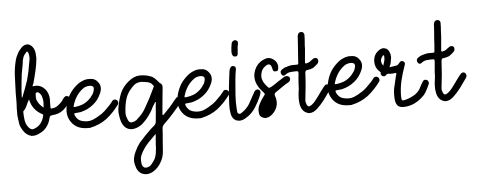

<svg xmlns="http://www.w3.org/2000/svg" viewBox="-39 -391 1585 635"><g transform="rotate(-5 753.5 -74.0)"><path d="M127 -124Q127.9 -116.2 127 -108.4Q127 -99.6 127 -91.8Q127 -87.9 127.9 -86.9Q129.9 -85.9 132.8 -86.9Q144.5 -87.9 152.3 -94.7Q160.2 -100.6 167 -108.4Q168.9 -111.3 169.9 -113.3Q171.9 -116.2 173.8 -118.2Q176.8 -122.1 180.7 -123Q183.6 -124 188.5 -122.1Q192.4 -119.1 193.4 -115.2Q193.4 -114.3 193.4 -112.3Q193.4 -110.4 192.4 -107.4Q192.4 -107.4 192.4 -106.4Q192.4 -106.4 191.4 -106.4Q181.6 -88.9 167 -77.1Q152.3 -65.4 130.9 -64.5Q126 -63.5 124 -62.5Q122.1 -60.5 121.1 -56.6Q117.2 -39.1 107.4 -26.4Q97.7 -13.7 81.1 -6.8Q71.3 -2 62.5 -2Q59.6 -2 56.6 -2Q44.9 -4.9 35.2 -14.6Q28.3 -22.5 24.4 -31.2Q19.5 -40 18.6 -49.8Q16.6 -61.5 15.6 -73.2Q15.6 -80.1 15.6 -87.9Q15.6 -91.8 15.6 -96.7Q16.6 -109.4 16.6 -122.1Q16.6 -134.8 16.6 -147.5Q17.6 -174.8 18.6 -202.1Q19.5 -229.5 26.4 -255.9Q29.3 -267.6 35.2 -277.3Q40 -287.1 48.8 -295.9Q57.6 -304.7 67.4 -304.7Q69.3 -304.7 70.3 -304.7Q81.1 -302.7 88.9 -290Q92.8 -282.2 93.8 -273.4Q94.7 -265.6 94.7 -256.8Q92.8 -235.4 87.9 -214.8Q83 -193.4 77.1 -172.9Q76.2 -170.9 75.2 -169.9Q75.2 -168 74.2 -165Q94.7 -168.9 109.4 -157.2Q124 -145.5 127 -124ZM37.1 -85.9Q36.1 -85 36.1 -85Q36.1 -84 36.1 -83Q36.1 -69.3 38.1 -55.7Q40 -42 48.8 -31.2Q52.7 -26.4 57.6 -24.4Q62.5 -22.5 68.4 -25.4Q82 -30.3 89.8 -41Q97.7 -51.8 100.6 -65.4Q100.6 -67.4 100.6 -68.4Q99.6 -69.3 98.6 -70.3Q82 -79.1 72.3 -91.8Q62.5 -104.5 58.6 -123Q52.7 -113.3 48.8 -103.5Q44.9 -93.8 37.1 -85.9ZM38.1 -133.8Q48.8 -160.2 57.6 -186.5Q65.4 -213.9 69.3 -241.2Q71.3 -250 72.3 -258.8Q72.3 -267.6 70.3 -275.4Q68.4 -280.3 66.4 -281.2Q64.5 -282.2 61.5 -277.3Q57.6 -273.4 54.7 -268.6Q51.8 -263.7 50.8 -257.8Q48.8 -252.9 48.8 -247.1Q47.9 -241.2 46.9 -235.4Q41 -209 39.1 -183.6Q36.1 -157.2 35.2 -130.9Q37.1 -130.9 37.1 -131.8Q37.1 -132.8 38.1 -133.8ZM103.5 -124Q102.5 -128.9 100.6 -132.8Q98.6 -136.7 94.7 -140.6Q92.8 -141.6 90.8 -143.6Q87.9 -144.5 85.9 -143.6Q83 -142.6 82 -140.6Q82 -137.7 82 -135.7Q80.1 -121.1 86.9 -111.3Q92.8 -100.6 104.5 -91.8Q104.5 -100.6 105.5 -108.4Q105.5 -116.2 103.5 -124Z M182.6 -97.7Q187.5 -115.2 196.3 -129.9Q206.1 -144.5 219.7 -156.2Q227.5 -163.1 236.3 -167Q246.1 -171.9 255.9 -172.9Q259.8 -172.9 262.7 -172.9Q281.2 -173.8 291 -160.2Q303.7 -145.5 294.9 -124Q285.2 -100.6 267.6 -86.9Q250 -72.3 225.6 -66.4Q220.7 -65.4 216.8 -65.4Q211.9 -64.5 208 -64.5Q205.1 -64.5 204.1 -63.5Q203.1 -61.5 204.1 -58.6Q207 -50.8 211.9 -45.9Q216.8 -40 225.6 -37.1Q245.1 -31.2 261.7 -37.1Q278.3 -43.9 293.9 -54.7Q304.7 -62.5 313.5 -72.3Q323.2 -81.1 331.1 -91.8Q334 -96.7 338.9 -97.7Q343.8 -98.6 346.7 -95.7Q351.6 -92.8 351.6 -87.9Q351.6 -87.9 351.6 -86.9Q352.5 -84 349.6 -80.1Q331.1 -54.7 307.6 -36.1Q284.2 -18.6 252 -11.7Q251 -11.7 250 -11.7Q249 -11.7 248 -11.7Q248 -11.7 247.1 -11.7Q246.1 -11.7 246.1 -11.7Q245.1 -11.7 243.2 -11.7Q208 -11.7 190.4 -36.1Q178.7 -51.8 178.7 -72.3Q178.7 -84 182.6 -97.7ZM240.2 -143.6Q226.6 -133.8 217.8 -120.1Q209 -106.4 204.1 -89.8Q202.1 -85 205.1 -85Q208 -85 210 -85Q222.7 -86.9 233.4 -90.8Q245.1 -95.7 254.9 -104.5Q261.7 -110.4 266.6 -118.2Q272.5 -125 274.4 -134.8Q276.4 -142.6 273.4 -146.5Q269.5 -150.4 260.7 -150.4Q255.9 -150.4 250 -148.4Q245.1 -147.5 240.2 -143.6Z M455.1 -45.9Q448.2 -35.2 440.4 -25.4Q432.6 -16.6 422.9 -7.8Q418.9 -5.9 415 -2.9Q412.1 -1 407.2 1Q389.6 7.8 376 2Q362.3 -3.9 355.5 -22.5Q351.6 -34.2 350.6 -45.9Q349.6 -49.8 349.6 -53.7Q349.6 -61.5 350.6 -69.3Q354.5 -93.8 363.3 -116.2Q372.1 -137.7 392.6 -154.3Q410.2 -168.9 428.7 -169.9Q431.6 -169.9 433.6 -169.9Q450.2 -169.9 467.8 -163.1Q472.7 -161.1 477.5 -157.2Q481.4 -153.3 485.4 -149.4Q488.3 -145.5 491.2 -142.6Q494.1 -138.7 498 -136.7Q501 -133.8 502 -129.9Q502 -126 502 -122.1Q500 -101.6 498 -81.1Q496.1 -59.6 494.1 -39.1Q494.1 -38.1 494.1 -36.1Q494.1 -34.2 494.1 -33.2Q496.1 -32.2 497.1 -33.2Q498 -35.2 500 -36.1Q509.8 -45.9 519.5 -56.6Q529.3 -67.4 538.1 -79.1Q540 -81.1 542 -83Q543 -85.9 545.9 -86.9Q549.8 -88.9 552.7 -87.9Q556.6 -87.9 559.6 -84Q561.5 -81.1 561.5 -79.1Q561.5 -78.1 561.5 -78.1Q560.5 -74.2 558.6 -71.3Q543.9 -52.7 528.3 -35.2Q513.7 -18.6 496.1 -2Q493.2 1 492.2 3.9Q490.2 6.8 490.2 11.7Q489.3 31.2 487.3 50.8Q486.3 70.3 484.4 89.8Q482.4 108.4 472.7 124Q463.9 139.6 447.3 150.4Q435.5 157.2 424.8 157.2Q418 157.2 410.2 154.3Q393.6 146.5 388.7 123Q385.7 111.3 387.7 100.6Q389.6 89.8 394.5 80.1Q401.4 64.5 411.1 51.8Q421.9 40 432.6 28.3Q440.4 20.5 448.2 12.7Q456.1 5.9 464.8 -2Q466.8 -3.9 467.8 -6.8Q469.7 -8.8 469.7 -12.7Q470.7 -28.3 472.7 -44.9Q473.6 -61.5 475.6 -77.1Q474.6 -78.1 474.6 -78.1Q473.6 -78.1 473.6 -78.1Q468.8 -70.3 463.9 -62.5Q460 -53.7 455.1 -45.9ZM396.5 -127Q383.8 -112.3 378.9 -93.8Q374 -76.2 373 -57.6Q372.1 -49.8 373 -43Q374 -37.1 377 -30.3Q379.9 -21.5 384.8 -18.6Q389.6 -16.6 398.4 -19.5Q402.3 -21.5 406.2 -23.4Q409.2 -26.4 412.1 -29.3Q418.9 -35.2 424.8 -42Q430.7 -48.8 435.5 -56.6Q445.3 -74.2 455.1 -91.8Q463.9 -110.4 472.7 -127.9Q473.6 -129.9 473.6 -130.9Q472.7 -131.8 471.7 -133.8Q464.8 -143.6 454.1 -145.5Q444.3 -147.5 433.6 -148.4Q421.9 -148.4 412.1 -142.6Q403.3 -135.7 396.5 -127ZM418 83Q412.1 92.8 410.2 102.5Q409.2 112.3 411.1 123Q413.1 130.9 418 133.8Q421.9 136.7 429.7 134.8Q433.6 133.8 437.5 131.8Q440.4 128.9 443.4 126Q450.2 118.2 455.1 109.4Q459 101.6 460.9 90.8Q461.9 82 462.9 72.3Q462.9 62.5 463.9 53.7Q464.8 47.9 464.8 41Q465.8 35.2 465.8 27.3Q452.1 41 439.5 53.7Q426.8 67.4 418 83Z M550.8 -97.7Q555.7 -115.2 564.5 -129.9Q574.2 -144.5 587.9 -156.2Q595.7 -163.1 604.5 -167Q614.3 -171.9 624 -172.9Q627.9 -172.9 630.9 -172.9Q649.4 -173.8 659.2 -160.2Q671.9 -145.5 663.1 -124Q653.3 -100.6 635.7 -86.9Q618.2 -72.3 593.8 -66.4Q588.9 -65.4 585 -65.4Q580.1 -64.5 576.2 -64.5Q573.2 -64.5 572.3 -63.5Q571.3 -61.5 572.3 -58.6Q575.2 -50.8 580.1 -45.9Q585 -40 593.8 -37.1Q613.3 -31.2 629.9 -37.1Q646.5 -43.9 662.1 -54.7Q672.9 -62.5 681.6 -72.3Q691.4 -81.1 699.2 -91.8Q702.1 -96.7 707 -97.7Q711.9 -98.6 714.8 -95.7Q719.7 -92.8 719.7 -87.9Q719.7 -87.9 719.7 -86.9Q720.7 -84 717.8 -80.1Q699.2 -54.7 675.8 -36.1Q652.3 -18.6 620.1 -11.7Q619.1 -11.7 618.2 -11.7Q617.2 -11.7 616.2 -11.7Q616.2 -11.7 615.2 -11.7Q614.3 -11.7 614.3 -11.7Q613.3 -11.7 611.3 -11.7Q576.2 -11.7 558.6 -36.1Q546.9 -51.8 546.9 -72.3Q546.9 -84 550.8 -97.7ZM608.4 -143.6Q594.7 -133.8 585.9 -120.1Q577.1 -106.4 572.3 -89.8Q570.3 -85 573.2 -85Q576.2 -85 578.1 -85Q590.8 -86.9 601.6 -90.8Q613.3 -95.7 623 -104.5Q629.9 -110.4 634.8 -118.2Q640.6 -125 642.6 -134.8Q644.5 -142.6 641.6 -146.5Q637.7 -150.4 628.9 -150.4Q624 -150.4 618.2 -148.4Q613.3 -147.5 608.4 -143.6Z M727.5 -160.2Q728.5 -162.1 728.5 -164.1Q729.5 -166 730.5 -168Q732.4 -171.9 735.4 -173.8Q738.3 -174.8 742.2 -173.8Q746.1 -172.9 748 -169.9Q749 -167 749 -163.1Q748 -154.3 746.1 -145.5Q745.1 -136.7 744.1 -127Q742.2 -103.5 740.2 -79.1Q738.3 -54.7 740.2 -30.3Q740.2 -26.4 741.2 -21.5Q741.2 -17.6 745.1 -15.6Q750 -13.7 753.9 -16.6Q756.8 -18.6 760.7 -21.5Q767.6 -26.4 772.5 -32.2Q778.3 -38.1 782.2 -44.9Q788.1 -54.7 793 -64.5Q798.8 -74.2 803.7 -84Q806.6 -87.9 809.6 -88.9Q812.5 -90.8 816.4 -89.8Q820.3 -87.9 822.3 -85Q823.2 -83 823.2 -80.1Q823.2 -79.1 823.2 -78.1Q822.3 -75.2 821.3 -72.3Q820.3 -69.3 819.3 -66.4Q811.5 -48.8 801.8 -33.2Q792 -16.6 776.4 -4.9Q772.5 -2 768.6 0Q764.6 2.9 759.8 4.9Q752.9 7.8 747.1 7.8Q740.2 7.8 733.4 4.9Q721.7 -2 718.8 -17.6Q717.8 -25.4 716.8 -33.2Q716.8 -41 716.8 -48.8Q717.8 -77.1 720.7 -104.5Q723.6 -132.8 727.5 -160.2ZM742.2 -248Q743.2 -253.9 748 -256.8Q751 -258.8 753.9 -258.8Q755.9 -258.8 756.8 -257.8Q761.7 -256.8 762.7 -252.9Q763.7 -249 762.7 -243.2Q760.7 -237.3 760.7 -231.4Q759.8 -225.6 759.8 -219.7Q759.8 -211.9 757.8 -208Q754.9 -204.1 750 -205.1Q744.1 -205.1 742.2 -209Q739.3 -212.9 739.3 -219.7Q739.3 -220.7 739.3 -220.7Q739.3 -221.7 739.3 -222.7Q739.3 -222.7 739.3 -222.7Q739.3 -222.7 739.3 -222.7Q740.2 -228.5 740.2 -235.4Q741.2 -241.2 742.2 -248Z M834 -67.4Q836.9 -70.3 836.9 -73.2Q835.9 -76.2 833 -79.1Q827.1 -85 821.3 -92.8Q816.4 -99.6 812.5 -108.4Q807.6 -120.1 807.6 -131.8Q807.6 -143.6 812.5 -155.3Q822.3 -178.7 845.7 -187.5Q851.6 -190.4 857.4 -190.4Q867.2 -190.4 876 -183.6Q890.6 -172.9 888.7 -155.3Q888.7 -150.4 886.7 -147.5Q884.8 -144.5 879.9 -144.5Q875 -143.6 872.1 -146.5Q870.1 -149.4 869.1 -153.3Q869.1 -155.3 869.1 -156.2Q868.2 -157.2 868.2 -158.2Q866.2 -166 862.3 -168Q857.4 -170.9 850.6 -167Q834 -157.2 831.1 -138.7Q828.1 -121.1 840.8 -104.5Q849.6 -92.8 853.5 -91.8Q856.4 -91.8 869.1 -99.6Q877 -105.5 884.8 -110.4Q892.6 -115.2 900.4 -120.1Q902.3 -122.1 904.3 -123Q905.3 -124 907.2 -124Q913.1 -127 917 -125Q921.9 -124 923.8 -120.1Q924.8 -117.2 924.8 -115.2Q924.8 -113.3 923.8 -111.3Q922.9 -107.4 918 -104.5Q907.2 -98.6 897.5 -91.8Q887.7 -85 877.9 -78.1Q872.1 -75.2 870.1 -71.3Q868.2 -67.4 871.1 -60.5Q877 -43 871.1 -26.4Q865.2 -9.8 849.6 1Q843.8 4.9 836.9 5.9Q835 6.8 833 6.8Q828.1 5.9 823.2 3.9Q816.4 1 813.5 -4.9Q811.5 -11.7 811.5 -21.5Q812.5 -33.2 819.3 -44.9Q825.2 -56.6 834 -67.4ZM834 -17.6Q835 -27.3 839.8 -35.2Q843.8 -43 848.6 -50.8Q853.5 -42 848.6 -31.2Q843.8 -19.5 834 -17.6Z M978.5 -166Q978.5 -163.1 979.5 -162.1Q981.4 -161.1 984.4 -162.1Q989.3 -163.1 994.1 -166Q998 -168.9 1002 -171.9Q1007.8 -176.8 1011.7 -176.8Q1016.6 -177.7 1020.5 -173.8Q1023.4 -170.9 1022.5 -165Q1022.5 -160.2 1017.6 -156.2Q1010.7 -149.4 1002.9 -144.5Q994.1 -140.6 984.4 -139.6Q979.5 -139.6 978.5 -136.7Q976.6 -134.8 976.6 -129.9Q975.6 -107.4 973.6 -85.9Q971.7 -63.5 968.8 -41Q968.8 -38.1 968.8 -35.2Q969.7 -32.2 970.7 -29.3Q972.7 -21.5 977.5 -19.5Q981.4 -18.6 988.3 -23.4Q996.1 -29.3 1002 -37.1Q1007.8 -44.9 1013.7 -52.7Q1018.6 -59.6 1023.4 -66.4Q1028.3 -73.2 1033.2 -79.1Q1037.1 -85 1041 -85.9Q1045.9 -87.9 1049.8 -85Q1053.7 -82 1054.7 -77.1Q1054.7 -76.2 1054.7 -75.2Q1054.7 -71.3 1051.8 -67.4Q1041 -51.8 1030.3 -37.1Q1018.6 -21.5 1004.9 -8.8Q992.2 2.9 979.5 2.9Q974.6 2.9 970.7 1Q954.1 -4.9 949.2 -27.3Q947.3 -37.1 947.3 -45.9Q947.3 -54.7 948.2 -63.5Q951.2 -80.1 951.2 -97.7Q952.1 -114.3 954.1 -131.8Q954.1 -135.7 953.1 -137.7Q951.2 -138.7 947.3 -138.7Q937.5 -138.7 927.7 -137.7Q918 -136.7 910.2 -129.9Q906.2 -127 903.3 -127.9Q899.4 -128.9 897.5 -132.8Q895.5 -135.7 895.5 -139.6Q895.5 -140.6 895.5 -141.6Q896.5 -145.5 900.4 -148.4Q908.2 -154.3 917 -156.2Q924.8 -159.2 934.6 -160.2Q938.5 -160.2 942.4 -160.2Q946.3 -160.2 949.2 -160.2Q953.1 -160.2 955.1 -161.1Q956.1 -162.1 956.1 -166Q958 -186.5 959 -208Q960.9 -228.5 961.9 -249Q961.9 -250 961.9 -251Q961.9 -252 961.9 -252.9Q962.9 -259.8 965.8 -263.7Q968.8 -266.6 973.6 -266.6Q974.6 -266.6 974.6 -266.6Q979.5 -266.6 982.4 -262.7Q985.4 -258.8 984.4 -252Q984.4 -241.2 983.4 -231.4Q982.4 -220.7 982.4 -210Q981.4 -199.2 980.5 -188.5Q979.5 -177.7 978.5 -166Z M1049.8 -97.7Q1054.7 -115.2 1063.5 -129.9Q1073.2 -144.5 1086.9 -156.2Q1094.7 -163.1 1103.5 -167Q1113.3 -171.9 1123 -172.9Q1127 -172.9 1129.9 -172.9Q1148.4 -173.8 1158.2 -160.2Q1170.9 -145.5 1162.1 -124Q1152.3 -100.6 1134.8 -86.9Q1117.2 -72.3 1092.8 -66.4Q1087.9 -65.4 1084 -65.4Q1079.1 -64.5 1075.2 -64.5Q1072.3 -64.5 1071.3 -63.5Q1070.3 -61.5 1071.3 -58.6Q1074.2 -50.8 1079.1 -45.9Q1084 -40 1092.8 -37.1Q1112.3 -31.2 1128.9 -37.1Q1145.5 -43.9 1161.1 -54.7Q1171.9 -62.5 1180.7 -72.3Q1190.4 -81.1 1198.2 -91.8Q1201.2 -96.7 1206.1 -97.7Q1210.9 -98.6 1213.9 -95.7Q1218.8 -92.8 1218.8 -87.9Q1218.8 -87.9 1218.8 -86.9Q1219.7 -84 1216.8 -80.1Q1198.2 -54.7 1174.8 -36.1Q1151.4 -18.6 1119.1 -11.7Q1118.2 -11.7 1117.2 -11.7Q1116.2 -11.7 1115.2 -11.7Q1115.2 -11.7 1114.3 -11.7Q1113.3 -11.7 1113.3 -11.7Q1112.3 -11.7 1110.4 -11.7Q1075.2 -11.7 1057.6 -36.1Q1045.9 -51.8 1045.9 -72.3Q1045.9 -84 1049.8 -97.7ZM1107.4 -143.6Q1093.8 -133.8 1085 -120.1Q1076.2 -106.4 1071.3 -89.8Q1069.3 -85 1072.3 -85Q1075.2 -85 1077.1 -85Q1089.8 -86.9 1100.6 -90.8Q1112.3 -95.7 1122.1 -104.5Q1128.9 -110.4 1133.8 -118.2Q1139.6 -125 1141.6 -134.8Q1143.6 -142.6 1140.6 -146.5Q1136.7 -150.4 1127.9 -150.4Q1123 -150.4 1117.2 -148.4Q1112.3 -147.5 1107.4 -143.6Z M1289.1 -136.7Q1292 -140.6 1294.9 -141.6Q1298.8 -142.6 1302.7 -140.6Q1306.6 -137.7 1307.6 -133.8Q1307.6 -130.9 1305.7 -126Q1296.9 -101.6 1291 -77.1Q1285.2 -51.8 1285.2 -25.4Q1285.2 -14.6 1288.1 -12.7Q1290 -10.7 1300.8 -13.7Q1317.4 -18.6 1331.1 -27.3Q1345.7 -37.1 1352.5 -53.7Q1354.5 -57.6 1356.4 -60.5Q1358.4 -64.5 1360.4 -67.4Q1362.3 -71.3 1366.2 -73.2Q1370.1 -74.2 1375 -72.3Q1378.9 -70.3 1379.9 -66.4Q1380.9 -64.5 1380.9 -63.5Q1380.9 -60.5 1379.9 -58.6Q1376 -48.8 1371.1 -40Q1367.2 -31.2 1360.4 -23.4Q1346.7 -8.8 1330.1 0Q1313.5 8.8 1293.9 9.8Q1292 9.8 1290 9.8Q1279.3 9.8 1272.5 4.9Q1265.6 -2 1263.7 -14.6Q1261.7 -34.2 1264.6 -53.7Q1268.6 -72.3 1273.4 -90.8Q1273.4 -93.8 1275.4 -97.7Q1277.3 -101.6 1275.4 -103.5Q1273.4 -105.5 1270.5 -104.5Q1266.6 -102.5 1263.7 -103.5Q1260.7 -103.5 1258.8 -103.5Q1255.9 -102.5 1253.9 -103.5Q1250 -104.5 1247.1 -103.5Q1244.1 -103.5 1241.2 -99.6Q1239.3 -97.7 1236.3 -96.7Q1233.4 -96.7 1230.5 -97.7Q1227.5 -98.6 1226.6 -101.6Q1224.6 -103.5 1224.6 -106.4Q1225.6 -109.4 1224.6 -111.3Q1222.7 -113.3 1220.7 -115.2Q1207 -127.9 1207 -146.5Q1207 -149.4 1207 -151.4Q1209 -173.8 1226.6 -184.6Q1233.4 -189.5 1240.2 -189.5Q1243.2 -189.5 1246.1 -188.5Q1254.9 -186.5 1259.8 -175.8Q1263.7 -167 1263.7 -157.2Q1262.7 -148.4 1260.7 -139.6Q1259.8 -136.7 1258.8 -132.8Q1256.8 -129.9 1255.9 -125Q1265.6 -127 1274.4 -127.9Q1283.2 -127.9 1289.1 -136.7ZM1241.2 -162.1Q1241.2 -163.1 1241.2 -164.1Q1240.2 -166 1239.3 -166Q1237.3 -167 1236.3 -165Q1236.3 -164.1 1235.4 -163.1Q1229.5 -156.2 1229.5 -148.4Q1229.5 -140.6 1235.4 -131.8Q1238.3 -139.6 1240.2 -147.5Q1242.2 -154.3 1241.2 -162.1Z M1430.7 -166Q1430.7 -163.1 1431.6 -162.1Q1433.6 -161.1 1436.5 -162.1Q1441.4 -163.1 1446.3 -166Q1450.2 -168.9 1454.1 -171.9Q1460 -176.8 1463.9 -176.8Q1468.8 -177.7 1472.7 -173.8Q1475.6 -170.9 1474.6 -165Q1474.6 -160.2 1469.7 -156.2Q1462.9 -149.4 1455.1 -144.5Q1446.3 -140.6 1436.5 -139.6Q1431.6 -139.6 1430.7 -136.7Q1428.7 -134.8 1428.7 -129.9Q1427.7 -107.4 1425.8 -85.9Q1423.8 -63.5 1420.9 -41Q1420.9 -38.1 1420.9 -35.2Q1421.9 -32.2 1422.9 -29.3Q1424.8 -21.5 1429.7 -19.5Q1433.6 -18.6 1440.4 -23.4Q1448.2 -29.3 1454.1 -37.1Q1460 -44.9 1465.8 -52.7Q1470.7 -59.6 1475.6 -66.4Q1480.5 -73.2 1485.4 -79.1Q1489.3 -85 1493.2 -85.9Q1498 -87.9 1502 -85Q1505.9 -82 1506.8 -77.1Q1506.8 -76.2 1506.8 -75.2Q1506.8 -71.3 1503.9 -67.4Q1493.2 -51.8 1482.4 -37.1Q1470.7 -21.5 1457 -8.8Q1444.3 2.9 1431.6 2.9Q1426.8 2.9 1422.9 1Q1406.2 -4.9 1401.4 -27.3Q1399.4 -37.1 1399.4 -45.9Q1399.4 -54.7 1400.4 -63.5Q1403.3 -80.1 1403.3 -97.7Q1404.3 -114.3 1406.2 -131.8Q1406.2 -135.7 1405.3 -137.7Q1403.3 -138.7 1399.4 -138.7Q1389.6 -138.7 1379.9 -137.7Q1370.1 -136.7 1362.3 -129.9Q1358.4 -127 1355.5 -127.9Q1351.6 -128.9 1349.6 -132.8Q1347.7 -135.7 1347.7 -139.6Q1347.7 -140.6 1347.7 -141.6Q1348.6 -145.5 1352.5 -148.4Q1360.4 -154.3 1369.1 -156.2Q1377 -159.2 1386.7 -160.2Q1390.6 -160.2 1394.5 -160.2Q1398.4 -160.2 1401.4 -160.2Q1405.3 -160.2 1407.2 -161.1Q1408.2 -162.1 1408.2 -166Q1410.2 -186.5 1411.1 -208Q1413.1 -228.5 1414.1 -249Q1414.1 -250 1414.1 -251Q1414.1 -252 1414.1 -252.9Q1415 -259.8 1418 -263.7Q1420.9 -266.6 1425.8 -266.6Q1426.8 -266.6 1426.8 -266.6Q1431.6 -266.6 1434.6 -262.7Q1437.5 -258.8 1436.5 -252Q1436.5 -241.2 1435.5 -231.4Q1434.6 -220.7 1434.6 -210Q1433.6 -199.2 1432.6 -188.5Q1431.6 -177.7 1430.7 -166Z"/></g></svg>

Font: Chain Script-Pehr4
Style: Regular
Weight: 400
Designer: Pehr
Version: Version 1.0